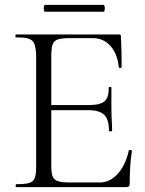

<svg xmlns="http://www.w3.org/2000/svg" viewBox="-20 -766 595 786"><path d="M512 -152Q515 -152 518 -150.5Q521 -149 520 -147Q511 -95 511 -15Q511 -7 508 -3.5Q505 0 496 0H48Q44 0 44 -6Q44 -12 47 -12Q83 -12 99.5 -17Q116 -22 122 -36.5Q128 -51 128 -81V-544Q126 -574 120 -588Q114 -602 97.5 -607.5Q81 -613 46 -613Q43 -613 43 -619Q43 -625 45 -625H468Q472 -625 473.5 -623Q475 -621 475 -616Q478 -561 478 -492Q478 -488 472 -488Q466 -488 466 -492Q461 -545 432.5 -577.5Q404 -610 359 -610H269Q234 -610 218 -605Q202 -600 196.5 -586.5Q191 -573 190 -543V-336H346Q390 -336 408 -351.5Q426 -367 425 -406Q425 -410 431 -410Q437 -410 436 -406V-373V-325L437 -281Q439 -251 439 -232Q439 -228 432.5 -228Q426 -228 426 -232Q426 -277 406.5 -296Q387 -315 341 -315H190V-85Q190 -56 196 -42.5Q202 -29 218 -24Q234 -19 268 -19H388Q430 -19 462 -54.5Q494 -90 507 -149Q507 -152 512 -152ZM159 -732Q159 -746 165 -746H403Q409 -746 409 -732Q409 -718 403 -718H165Q159 -718 159 -732Z"/></svg>

Font: Cormorant Upright
Style: Regular
Weight: 400
Designer: Christian Thalmann (Catharsis Fonts)
Foundry: Catharsis Fonts
Version: Version 3.302